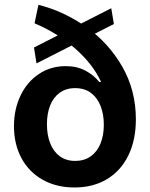

<svg xmlns="http://www.w3.org/2000/svg" viewBox="-20 -788 639 819"><path d="M135.7 -517.6 125 -585.4 454.6 -752.9 465.8 -685.5ZM39.6 -250Q39.6 -321.8 67.6 -380.4Q95.7 -439 146 -472.4Q196.3 -505.9 260.7 -505.9Q308.1 -505.9 344 -486.8Q379.9 -467.8 403.3 -438.5H411.1Q377 -513.7 300.8 -580.8Q224.6 -647.9 127.4 -688.5L144 -767.6Q254.4 -739.3 349.1 -671.9Q443.8 -604.5 501.7 -503.4Q559.6 -402.3 559.6 -278.8Q559.6 -190.9 527.6 -125.2Q495.6 -59.6 436.5 -23.9Q377.4 11.7 297.4 11.7Q220.7 11.7 162.1 -21.2Q103.5 -54.2 71.5 -113.5Q39.6 -172.9 39.6 -250ZM422.9 -255.9Q422.9 -299.8 409.4 -335Q396 -370.1 368.7 -391.1Q341.3 -412.1 300.8 -412.1Q261.7 -412.1 234.6 -392.3Q207.5 -372.6 193.8 -337.9Q180.2 -303.2 180.2 -258.3Q180.2 -212.9 193.8 -177.5Q207.5 -142.1 234.6 -121.8Q261.7 -101.6 300.8 -101.6Q338.9 -101.6 366.5 -120.8Q394 -140.1 408.4 -175Q422.9 -210 422.9 -255.9Z"/></svg>

Font: Inter RS Variable
Style: Regular
Weight: 400
Designer: Rasmus Andersson (customised by Maria Ramos and Noel Pretorius)
Foundry: rsms
Version: Version 3.001;Glyphs 3.2.3 (3260)